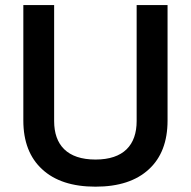

<svg xmlns="http://www.w3.org/2000/svg" viewBox="-20 -717 738 743"><path d="M508.8 -248.5C508.8 -156.2 458.5 -99.6 349.6 -99.6C240.2 -99.6 189.5 -156.2 189.5 -248.5V-697.3H70.3V-250.5C70.3 -169.4 94.7 -106.4 143.1 -62C191.4 -17.1 260.3 5.4 349.6 5.4C439 5.4 507.8 -17.1 556.2 -62C604.5 -106.4 628.4 -169.4 628.4 -250.5V-697.3H508.8Z"/></svg>

Font: Estedad SemiBold
Style: Regular
Weight: 600
Designer: Amin Abedi
Version: Version 7.3